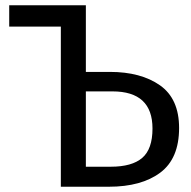

<svg xmlns="http://www.w3.org/2000/svg" viewBox="-20 -709 725 729"><path d="M393 0H211V-608H15V-689H306V-436H397Q515 -436 587.5 -385Q660 -334 660 -223Q660 -107 588.5 -53.5Q517 0 393 0ZM401 -76Q481 -76 520 -109.5Q559 -143 559 -221Q559 -362 407 -362H306V-76Z"/></svg>

Font: Trujillo
Style: Regular
Weight: 400
Designer: Fira Sans original fonts by bBox Type GmbH, Carrois Corporate GbR, & Edenspiekermann AG / Changes by Cristiano Sobral
Foundry: Fira Sans original fonts by bBox Type GmbH, Carrois Corporate GbR, & Edenspiekermann AG / Changes by Cristiano Sobral
Version: Version 4.301;October 17, 2021;FontCreator 14.0.0.2814 64-bi